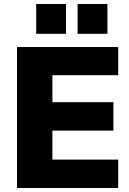

<svg xmlns="http://www.w3.org/2000/svg" viewBox="-20 -940 643 960"><path d="M65 0V-705H571V-564H242V-429H547V-287H242V-142H571V0ZM368 -771V-920H517V-771ZM161 -771V-920H310V-771Z"/></svg>

Font: Mulish Black
Style: Regular
Weight: 900
Designer: Vernon Adams
Foundry: Vernon Adams
Version: Version 3.603; ttfautohint (v1.8.3)